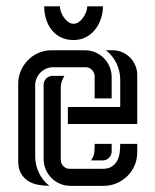

<svg xmlns="http://www.w3.org/2000/svg" viewBox="-20 -603 504 623"><path d="M287.1 -283.7V-355.5Q287.1 -367.2 278.6 -376Q270 -384.8 258.3 -384.8H151.9Q140.1 -384.8 129.6 -380.1Q119.1 -375.5 111.3 -367.7Q103.5 -359.9 98.9 -349.1Q94.2 -338.4 94.2 -326.7V-95.7Q94.2 -67.9 106.2 -42.5Q118.2 -17.1 140.1 0Q120.6 0 102.3 -3.7Q84 -7.3 70.1 -16.6Q56.2 -25.9 47.6 -41Q39.1 -56.2 39.1 -79.6V-331.1Q39.1 -353.5 47.6 -373.3Q56.2 -393.1 70.8 -408Q85.4 -422.9 105.2 -431.4Q125 -439.9 147.5 -439.9H255.4Q273.4 -439.9 289.3 -433.1Q305.2 -426.3 316.9 -414.6Q328.6 -402.8 335.4 -387Q342.3 -371.1 342.3 -353V-283.7ZM177.2 -84Q177.2 -72.3 185.8 -63.7Q194.3 -55.2 206.1 -55.2H312Q331.1 -55.2 342.3 -62.3Q353.5 -69.3 359.9 -80.8Q366.2 -92.3 368.2 -106.7Q370.1 -121.1 370.1 -136.2H425.3V-108.4Q425.3 -85.9 416.7 -66.2Q408.2 -46.4 393.3 -31.7Q378.4 -17.1 358.6 -8.5Q338.9 0 316.4 0H208.5Q190.4 0 174.6 -6.8Q158.7 -13.7 147 -25.4Q135.3 -37.1 128.4 -53Q121.6 -68.8 121.6 -86.9V-328.1Q121.6 -340.3 130.4 -348.6Q139.2 -356.9 150.9 -356.9H189Q183.6 -348.6 180.4 -338.9Q177.2 -329.1 177.2 -319.3ZM200.2 -255.9H370.1V-344.2Q370.1 -372.1 357.9 -397.5Q345.7 -422.9 323.7 -439.9H345.7Q361.8 -439.9 376.5 -433.6Q391.1 -427.2 401.9 -416.5Q412.6 -405.8 418.9 -391.1Q425.3 -376.5 425.3 -360.4V-200.7H200.2ZM275.4 -82.5Q284.7 -96.2 285.9 -108.4Q287.1 -120.6 287.1 -136.2H342.3V-111.8Q342.3 -100.1 334 -91.3Q325.7 -82.5 313.5 -82.5ZM218.8 -473.1Q195.3 -473.1 177.5 -481.9Q159.7 -490.7 147.7 -505.9Q135.7 -521 129.6 -540.5Q123.5 -560.1 123.5 -582V-582.5H174.3Q174.3 -574.7 177.7 -564.9Q181.2 -555.2 187.3 -546.4Q193.4 -537.6 201.4 -531.7Q209.5 -525.9 218.8 -525.9Q228 -525.9 236.1 -531.7Q244.1 -537.6 250.2 -546.4Q256.3 -555.2 259.8 -564.9Q263.2 -574.7 263.2 -582.5H314Q314 -562 307.4 -542.2Q300.8 -522.5 288.6 -507.1Q276.4 -491.7 258.8 -482.4Q241.2 -473.1 218.8 -473.1Z"/></svg>

Font: Isar CAT
Style: Regular
Weight: 400
Designer: Digitized by Peter Wiegel
Foundry: CAT-Fonts, Peter Wiegel
Version: Version 1.000; ttfautohint (v1.3)